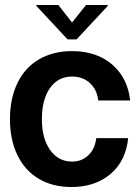

<svg xmlns="http://www.w3.org/2000/svg" viewBox="-20 -737 562 770"><path d="M266 13Q191 13 135.5 -20Q80 -53 50 -114.5Q20 -176 20 -259Q20 -342 50 -404Q80 -466 136.5 -499Q193 -532 269 -532Q367 -532 429.5 -478.5Q492 -425 502 -334H374Q369 -378 340.5 -404Q312 -430 269 -430Q213 -430 180.5 -384Q148 -338 148 -259Q148 -182 181 -135.5Q214 -89 269 -89Q308 -89 334.5 -114.5Q361 -140 366 -183H494Q485 -92 423.5 -39.5Q362 13 266 13ZM412 -713 287 -579H251L126 -713V-717H214L268 -648H270L325 -717H412Z"/></svg>

Font: Non Bureau Medium
Style: Regular
Weight: 500
Designer: Jona Saucedo
Foundry: Non Foundry
Version: Version 1.000; ttfautohint (v1.8.4)